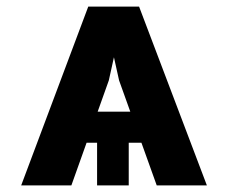

<svg xmlns="http://www.w3.org/2000/svg" viewBox="-20 -563 691 583"><path d="M310.4 -318.8 196.7 0H44.3L248 -543H360ZM455.9 0 341.6 -318.8 291.8 -543H402.3L608.2 0ZM512.7 -224V-129.5H141.8V-224ZM370.9 -175.6V0H274.8V-175.6Z"/></svg>

Font: Inter V
Style: 
Weight: 400
Designer: Rasmus Andersson
Foundry: rsms
Version: Version 4.000;git-a3f224843